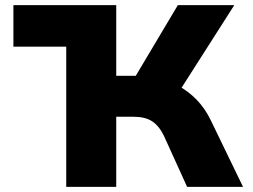

<svg xmlns="http://www.w3.org/2000/svg" viewBox="-20 -725 983 745"><path d="M32 -544V-705H431V-544ZM237 0V-705H431V-431H518L492 -406L670 -705H889L674 -368L583 -423Q630 -414 670 -393Q710 -372 743 -338Q776 -304 798 -258L923 0H706L616 -198Q597 -237 570 -254.5Q543 -272 498 -272H431V0Z"/></svg>

Font: Nunito Sans 6pt Black
Style: Regular
Weight: 900
Version: Version 3.101;gftools[0.9.27]